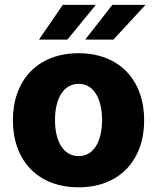

<svg xmlns="http://www.w3.org/2000/svg" viewBox="-20 -776 659 806"><path d="M143.5 -609.7H262.8L382.5 -755.7H243.6ZM337.7 -609.7H456L590.9 -755.7H451.7ZM309.7 10.3C481.2 10.3 585.2 -103 585.2 -271C585.2 -439.3 481.2 -552.6 309.7 -552.6C138.1 -552.6 34.1 -439.3 34.1 -271C34.1 -103 138.1 10.3 309.7 10.3ZM310.7 -120.7C246.4 -120.7 210.9 -181.8 210.9 -272C210.9 -362.6 246.4 -424 310.7 -424C372.9 -424 408.4 -362.6 408.4 -272C408.4 -181.8 372.9 -120.7 310.7 -120.7Z"/></svg>

Font: TID UI Extra Bold
Style: Regular
Weight: 800
Designer: The TID Project Authors
Foundry: Bakken & Bæck
Version: Version 1.001;hotconv 1.0.109;makeotfexe 2.5.65596